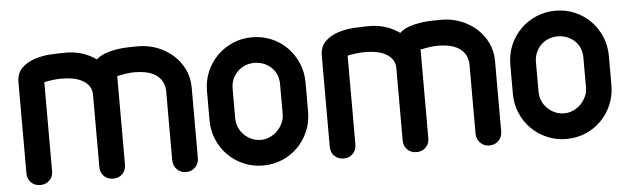

<svg xmlns="http://www.w3.org/2000/svg" viewBox="-42 -702 2779 850"><g transform="rotate(-5 1348.0 -277.0)"><path d="M164 -47Q164 -22 148 -6Q132 10 107 10Q82 10 66 -6Q50 -22 50 -47V-450Q50 -492 74 -515Q98 -538 132.5 -549Q167 -560 204.5 -562Q242 -564 270 -564Q346 -564 405 -522Q422 -538 446.5 -546.5Q471 -555 497 -559Q523 -563 548 -563.5Q573 -564 593 -564Q636 -564 675.5 -549Q715 -534 745.5 -507Q776 -480 794 -443Q812 -406 812 -361V-49Q812 -24 796 -7.5Q780 9 754 9Q731 9 714.5 -7.5Q698 -24 698 -49V-360Q696 -386 684.5 -403.5Q673 -421 655 -431.5Q637 -442 614 -446.5Q591 -451 567 -451Q547 -451 527 -448Q507 -445 488 -441V-47Q488 -22 472 -6Q456 10 431 10Q406 10 390 -6Q374 -22 374 -47V-367Q374 -391 362.5 -407Q351 -423 332 -433Q313 -443 290 -447Q267 -451 243 -451Q222 -451 202 -448.5Q182 -446 164 -442Z M878 -340Q878 -386 895 -426Q912 -466 942 -496Q972 -526 1012 -543Q1052 -560 1097 -560Q1143 -560 1183 -543Q1223 -526 1252.5 -496Q1282 -466 1299 -426Q1316 -386 1316 -340V-210Q1316 -164 1299 -124Q1282 -84 1252.5 -54Q1223 -24 1183 -7Q1143 10 1097 10Q1052 10 1012 -7Q972 -24 942 -54Q912 -84 895 -124Q878 -164 878 -210ZM992 -210Q992 -188 1000 -169Q1008 -150 1022.5 -135.5Q1037 -121 1056 -112.5Q1075 -104 1097 -104Q1118 -104 1137 -112.5Q1156 -121 1170.5 -135.5Q1185 -150 1194 -169Q1203 -188 1203 -210V-341Q1203 -389 1172 -417.5Q1141 -446 1097 -446Q1076 -446 1057 -438.5Q1038 -431 1023.5 -417Q1009 -403 1000.5 -383.5Q992 -364 992 -340Z M1512 -47Q1512 -22 1496 -6Q1480 10 1455 10Q1430 10 1414 -6Q1398 -22 1398 -47V-450Q1398 -492 1422 -515Q1446 -538 1480.5 -549Q1515 -560 1552.5 -562Q1590 -564 1618 -564Q1694 -564 1753 -522Q1770 -538 1794.5 -546.5Q1819 -555 1845 -559Q1871 -563 1896 -563.5Q1921 -564 1941 -564Q1984 -564 2023.5 -549Q2063 -534 2093.5 -507Q2124 -480 2142 -443Q2160 -406 2160 -361V-49Q2160 -24 2144 -7.5Q2128 9 2102 9Q2079 9 2062.5 -7.5Q2046 -24 2046 -49V-360Q2044 -386 2032.5 -403.5Q2021 -421 2003 -431.5Q1985 -442 1962 -446.5Q1939 -451 1915 -451Q1895 -451 1875 -448Q1855 -445 1836 -441V-47Q1836 -22 1820 -6Q1804 10 1779 10Q1754 10 1738 -6Q1722 -22 1722 -47V-367Q1722 -391 1710.5 -407Q1699 -423 1680 -433Q1661 -443 1638 -447Q1615 -451 1591 -451Q1570 -451 1550 -448.5Q1530 -446 1512 -442Z M2226 -340Q2226 -386 2243 -426Q2260 -466 2290 -496Q2320 -526 2360 -543Q2400 -560 2445 -560Q2491 -560 2531 -543Q2571 -526 2600.5 -496Q2630 -466 2647 -426Q2664 -386 2664 -340V-210Q2664 -164 2647 -124Q2630 -84 2600.5 -54Q2571 -24 2531 -7Q2491 10 2445 10Q2400 10 2360 -7Q2320 -24 2290 -54Q2260 -84 2243 -124Q2226 -164 2226 -210ZM2340 -210Q2340 -188 2348 -169Q2356 -150 2370.5 -135.5Q2385 -121 2404 -112.5Q2423 -104 2445 -104Q2466 -104 2485 -112.5Q2504 -121 2518.5 -135.5Q2533 -150 2542 -169Q2551 -188 2551 -210V-341Q2551 -389 2520 -417.5Q2489 -446 2445 -446Q2424 -446 2405 -438.5Q2386 -431 2371.5 -417Q2357 -403 2348.5 -383.5Q2340 -364 2340 -340Z"/></g></svg>

Font: VDS
Style: Bold
Weight: 700
Designer: artmaker
Foundry: artmaker
Version: Version 1.000 2009 initial release